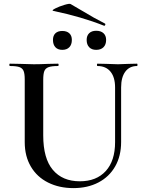

<svg xmlns="http://www.w3.org/2000/svg" viewBox="-20 -952 741 986"><path d="M480 -613Q478 -613 478 -619Q478 -625 480 -625L526 -624Q564 -622 586 -622Q604 -622 640 -624L684 -625Q686 -625 686 -619Q686 -613 684 -613Q645 -613 623.5 -584Q602 -555 602 -503V-223Q602 -151 571.5 -97.5Q541 -44 485.5 -15Q430 14 357 14Q284 14 227 -14.5Q170 -43 138.5 -96.5Q107 -150 107 -222V-544Q107 -574 101 -588Q95 -602 79.5 -607.5Q64 -613 31 -613Q28 -613 28 -619Q28 -625 31 -625L83 -624Q127 -622 154 -622Q184 -622 228 -624L278 -625Q281 -625 281 -619Q281 -613 278 -613Q245 -613 229 -607Q213 -601 207.5 -586.5Q202 -572 202 -542V-257Q202 -138 251.5 -79.5Q301 -21 390 -21Q475 -21 523 -73.5Q571 -126 571 -222V-503Q571 -555 547.5 -584Q524 -613 480 -613ZM254 -896Q243 -898 263.5 -908.5Q284 -919 311 -927Q338 -935 343 -931L396 -900Q467 -857 519 -831Q521 -830 521 -827Q521 -824 519 -821.5Q517 -819 514 -820Q398 -866 254 -896ZM252 -747Q252 -769 264.5 -781Q277 -793 300 -793Q323 -793 336 -781Q349 -769 349 -747Q349 -723 336 -709.5Q323 -696 300 -696Q277 -696 264.5 -709.5Q252 -723 252 -747ZM425 -747Q425 -769 438 -781.5Q451 -794 474 -794Q498 -794 511.5 -781.5Q525 -769 525 -747Q525 -723 511.5 -709.5Q498 -696 474 -696Q451 -696 438 -709.5Q425 -723 425 -747Z"/></svg>

Font: Cormorant SC SemiBold
Style: Regular
Weight: 600
Designer: Christian Thalmann (Catharsis Fonts)
Foundry: Catharsis Fonts
Version: Version 4.000